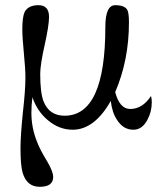

<svg xmlns="http://www.w3.org/2000/svg" viewBox="-20 -492 610 740"><path d="M565 -98Q565 -61 548 -30Q528 8 494 8Q455 8 431 -30Q412 -58 407 -103Q344 8 260 8Q207 8 163 -30Q123 -64 105 -117Q101 -88 101 -57Q101 1 123 55Q133 83 163 132Q185 170 185 190Q185 228 133 228Q83 228 67 173Q59 144 59 79Q59 33 68 -57Q78 -144 78 -194Q78 -226 72 -287Q66 -348 66 -380Q66 -426 75 -446Q89 -472 128 -472Q169 -472 169 -427Q169 -394 152 -318Q135 -242 135 -207Q135 -134 148 -101Q170 -46 229 -46Q386 -46 386 -388Q386 -472 424 -472Q459 -472 470 -455Q477 -444 477 -406Q477 -260 424 -137Q441 -72 482 -72Q529 -72 562 -122Q565 -112 565 -98Z"/></svg>

Font: GFS Didot
Style: Regular
Weight: 400
Designer: Takis Katsoulidis and George D. Matthiopoulos
Foundry: Takis Katsoulidis and George D. Matthiopoulos
Version: Version 1.0